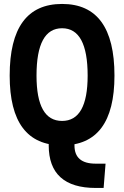

<svg xmlns="http://www.w3.org/2000/svg" viewBox="-20 -723 626 968"><path d="M462.4 224.6Q344.7 224.6 285.2 170.9Q225.6 117.2 225.6 9.8V-30.3H355.5V10.7Q355.5 56.4 382.2 79.2Q408.9 102.1 462.4 102.1H512.2L502.4 224.6ZM293 9.8Q28.8 9.8 28.8 -341.8Q28.8 -703.1 293 -703.1Q557.1 -703.1 557.1 -341.8Q557.1 9.8 293 9.8ZM293 -113.3Q421.9 -113.3 421.9 -341.8Q421.9 -580.6 293 -580.6Q164.1 -580.6 164.1 -341.8Q164.1 -113.3 293 -113.3Z"/></svg>

Font: Cascadia Code PL
Style: Regular
Weight: 400
Monospace: yes
Designer: Aaron Bell
Foundry: Saja Typeworks
Version: Version 2102.003